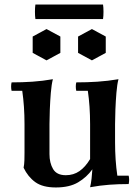

<svg xmlns="http://www.w3.org/2000/svg" viewBox="-20 -811 619 846"><path d="M377 -110 387 -65Q362 -30 324 -7.5Q286 15 226 15Q168 15 135.5 -8.5Q103 -32 84 -72Q87 -87 87.5 -104.5Q88 -122 88 -137V-264Q88 -343 78 -411H31Q27 -430 31 -448Q78 -448 122.5 -451Q167 -454 213 -462Q207 -439 204 -402.5Q201 -366 199.5 -328.5Q198 -291 198 -264V-132Q198 -93 214 -66Q230 -39 270 -39Q304 -39 330 -57Q356 -75 377 -110ZM547 -37Q551 -19 547 0Q502 0 461.5 3Q421 6 377 14Q381 -2 383.5 -24.5Q386 -47 387 -65L377 -110V-264Q377 -343 367 -411H316Q312 -430 316 -448Q363 -448 409 -451Q455 -454 502 -462Q496 -439 493 -402.5Q490 -366 488.5 -328.5Q487 -291 487 -264V-184Q487 -105 497 -37ZM185 -683 246 -650V-578L185 -545L124 -578V-650ZM385 -683 446 -650V-578L385 -545L324 -578V-650ZM434 -727H136Q134 -740 134 -759Q134 -778 136 -791H434Q436 -778 436 -759Q436 -740 434 -727Z"/></svg>

Font: Poltawski Nowy Medium
Style: Regular
Weight: 500
Version: Version 1.001;gftools[0.9.25]